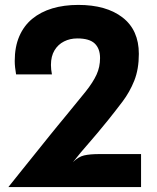

<svg xmlns="http://www.w3.org/2000/svg" viewBox="-20 -762 640 782"><path d="M14 0Q44 -37.5 68 -67.5Q92 -97.5 112 -122.2Q132 -147 149.2 -168.5Q166.5 -190 182.5 -210Q198.5 -230 215.2 -250.2Q232 -270.5 250.5 -293Q299 -351.5 329 -389.2Q359 -427 373.2 -458Q387.5 -489 387.5 -525.5Q387.5 -564 365.8 -584.8Q344 -605.5 295 -605.5Q265 -605.5 240.8 -593.2Q216.5 -581 202 -557Q187.5 -533 187.5 -497.5Q187.5 -488.5 188.5 -478.8Q189.5 -469 191.5 -459H45.5Q43 -473.5 41.5 -487.2Q40 -501 40 -513.5Q40 -571 58.5 -614Q77 -657 111.2 -685.2Q145.5 -713.5 193 -727.8Q240.5 -742 299 -742Q413 -742 479.2 -690.8Q545.5 -639.5 545.5 -542.5Q545.5 -480 526.8 -433.2Q508 -386.5 479 -348.2Q450 -310 420 -272.5Q394.5 -241 375.5 -218.5Q356.5 -196 340.8 -178Q325 -160 309.8 -142Q294.5 -124 277 -101.5Q299 -123.5 322.5 -129Q346 -134.5 385.5 -134.5H554.5V0Z"/></svg>

Font: Spline Sans Mono
Style: Bold
Weight: 700
Designer: Eben Sorkin, Mirko Velimirovic
Foundry: Sorkin Type
Version: Version 1.004